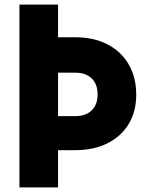

<svg xmlns="http://www.w3.org/2000/svg" viewBox="-20 -820 640 840"><path d="M65 0V-800H234V-657H309Q390 -657 450 -626Q510 -595 543 -538.5Q576 -482 576 -406Q576 -332 543 -277.5Q510 -223 450 -193Q390 -163 309 -163H234V0ZM234 -312H310Q355 -312 381 -337Q407 -362 407 -407Q407 -452 381 -477Q355 -502 310 -502H234Z"/></svg>

Font: Martian Mono Condensed
Style: Bold
Weight: 700
Width: 3
Designer: Roman Shamin
Foundry: Evil Martians
Version: Version 1.000